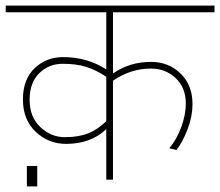

<svg xmlns="http://www.w3.org/2000/svg" viewBox="-35 -642 786 686"><path d="M98.1 -48.8V23.9H61V-48.8ZM368.7 0H344.7V-180.7Q289.6 -127.9 201.2 -127.9Q138.2 -127.9 92.5 -171.1Q46.9 -214.4 46.9 -286.4Q46.9 -358.4 88.6 -398.2Q130.4 -438 189.9 -438Q276.9 -438 344.7 -394V-598.1H-14.6V-622.1H731.4V-598.1H368.7V-379.4Q428.2 -420.9 504.4 -420.9Q566.9 -420.9 609.9 -379.6Q652.8 -338.4 652.8 -270Q652.8 -226.1 635.7 -181.4Q618.7 -136.7 595.7 -106L569.8 -112.3Q595.2 -141.6 612.1 -186.5Q628.9 -231.4 628.9 -272Q628.9 -328.6 592.8 -362.8Q556.6 -397 504.4 -397Q431.6 -397 368.7 -353.5ZM344.7 -209V-367.7Q309.1 -391.6 273.7 -402.8Q238.3 -414.1 189 -414.1Q139.6 -414.1 105.2 -380.4Q70.8 -346.7 70.8 -285.4Q70.8 -224.1 109.1 -188Q147.5 -151.9 196.8 -151.9Q246.1 -151.9 280.5 -165.8Q314.9 -179.7 344.7 -209Z"/></svg>

Font: Yantramanav Thin
Style: Regular
Weight: 250
Version: Version 1.001;PS 1.0;hotconv 1.0.72;makeotf.lib2.5.5900; ttf